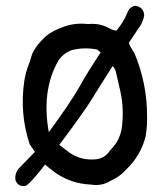

<svg xmlns="http://www.w3.org/2000/svg" viewBox="-20 -625 540 647"><path d="M418.9 -597.7Q426.8 -604.5 436.5 -605.5Q464.8 -600.6 465.8 -573.2Q461.9 -547.9 445.3 -527.3L414.1 -480.5Q418.9 -466.8 433.6 -444.3Q475.6 -343.8 475.6 -234.4Q476.6 -200.2 470.7 -165Q454.1 -100.6 406.2 -54.7Q383.8 -29.3 352.5 -15.6Q322.3 2.9 287.1 -2.9Q213.9 -5.9 157.2 -49.8Q144.5 -59.6 131.8 -70.3Q84 -8.8 67.4 1Q41 5.9 32.2 -17.6Q28.3 -42 46.9 -61Q65.4 -80.1 97.7 -113.3L80.1 -138.7Q44.9 -244.1 62.5 -356.4Q67.4 -382.8 74.2 -400.4Q81.1 -418 85 -432.6Q88.9 -447.3 100.6 -464.8Q112.3 -482.4 133.8 -502Q155.3 -521.5 198.2 -536.1Q236.3 -548.8 276.4 -543.9Q313.5 -547.9 345.7 -531.2Q358.4 -523.4 372.1 -521.5Q395.5 -548.8 409.2 -582Q412.1 -590.8 418.9 -597.7ZM307.6 -458Q264.6 -466.8 221.7 -456.1Q194.3 -446.3 176.8 -420.9Q119.1 -320.3 144.5 -179.7Q219.7 -282.2 248.5 -334Q277.3 -385.7 319.3 -448.2ZM382.8 -329.1Q379.9 -342.8 377 -354.5Q374 -366.2 371.1 -380.4Q368.2 -394.5 359.4 -402.3Q316.4 -335 290.5 -292.5Q264.6 -250 179.7 -136.7L207 -116.2Q247.1 -84 299.8 -87.9Q333 -89.8 351.6 -119.1Q387.7 -154.3 391.6 -204.1Q398.4 -267.6 382.8 -329.1Z"/></svg>

Font: NaikaiFont
Style: Regular
Weight: 400
Version: Version 1.67